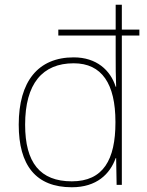

<svg xmlns="http://www.w3.org/2000/svg" viewBox="-20 -780 622 810"><path d="M283 10C388 10 444 -46 468 -113H470L472 0H494V-630H568V-655H494V-760H468V-655H226V-630H468V-543C468 -501 468 -459 470 -414H468C446 -484 387 -538 291 -538C141 -538 59 -437 59 -254C59 -83 131 10 283 10ZM283 -15C149 -15 86 -94 86 -254C86 -427 159 -513 291 -513C410 -513 467 -426 467 -266V-263C467 -107 416 -15 283 -15Z"/></svg>

Font: Noto Sans Lao UI Thin
Style: Regular
Weight: 100
Designer: Monotype Design Team
Foundry: Monotype Imaging Inc.
Version: Version 2.000